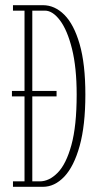

<svg xmlns="http://www.w3.org/2000/svg" viewBox="-20 -720 405 740"><path d="M30 0V-21H74.5V-348.5H26V-369.5H74.5V-679H30V-700H145.5Q191 -700 228 -663Q265 -626 287 -549.8Q309 -473.5 309 -355.5Q309 -236.5 287 -157.5Q265 -78.5 227.8 -39.2Q190.5 0 145.5 0ZM104.5 -21H133Q169.5 -21 202.2 -54.2Q235 -87.5 255.2 -161Q275.5 -234.5 275.5 -355.5Q275.5 -459.5 257.5 -531.8Q239.5 -604 211.2 -641.5Q183 -679 153 -679H104.5V-369.5H198V-348.5H104.5Z"/></svg>

Font: Imbue 50pt Thin
Style: Regular
Weight: 100
Designer: Tyler Finck
Foundry: Etcetera Type Company
Version: Version 1.102; ttfautohint (v1.8.3)